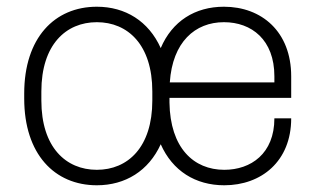

<svg xmlns="http://www.w3.org/2000/svg" viewBox="-20 -541 973 571"><path d="M846 -189H796C796 -84 726 -36 647 -36C556 -36 486 -101 484 -236V-250H846V-314C846 -447 758 -521 646 -521C560 -521 492 -478 458 -398C422 -478 353 -521 268 -521C142 -521 52 -428 52 -263V-248C52 -83 142 10 268 10C353 10 422 -33 458 -112C493 -33 561 10 647 10C757 10 846 -61 846 -189ZM268 -36C176 -36 103 -103 103 -242V-269C103 -408 176 -475 268 -475C360 -475 433 -408 433 -269V-242C433 -103 360 -36 268 -36ZM646 -475C728 -475 796 -423 796 -314V-296H485C493 -416 560 -475 646 -475Z"/></svg>

Font: ChivoLight
Style: Regular
Weight: 300
Designer: Hector Gatti
Foundry: Omnibus-Type
Version: Version 1.004;PS 001.004;hotconv 1.0.88;makeotf.lib2.5.64775